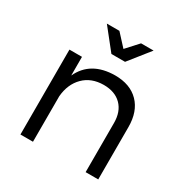

<svg xmlns="http://www.w3.org/2000/svg" viewBox="-170 -888 996 1030"><g transform="rotate(30 328.0 -373.5)"><path d="M386.2 -618.2H301.8L199.2 -747.1H276.9L344.2 -673.8L411.1 -747.1H488.8ZM377 -528.8Q471.2 -528.8 524.2 -474.6Q577.1 -420.4 577.1 -324.2V0H499V-304.2Q499 -374.5 459.5 -414.3Q419.9 -454.1 350.1 -454.1Q273.4 -453.6 226.6 -406.7Q179.7 -359.9 172.9 -282.2V0H95.2V-525.9H172.9V-410.2Q227.1 -527.3 377 -528.8Z"/></g></svg>

Font: Montserrat-Arabic Light
Style: Regular
Weight: 300
Designer: Mohamed Gaber
Foundry: Kief Type Foundry
Version: Version 5.008;PS 005.008;hotconv 1.0.88;makeotf.lib2.5.64775